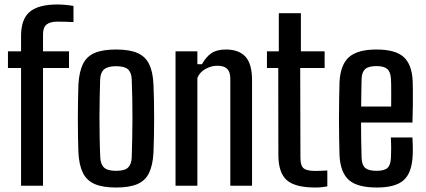

<svg xmlns="http://www.w3.org/2000/svg" viewBox="-20 -829 1900 857"><path d="M74 0V-525.5H15.5V-600H74V-667Q73.5 -743 112.5 -776Q151.5 -809 236 -809Q252 -809 271.8 -807.2Q291.5 -805.5 308 -802.5V-730.5Q292.5 -731 274.5 -731.8Q256.5 -732.5 237 -732.5Q204 -732.5 187.8 -719.5Q171.5 -706.5 172 -674V-600H288V-525.5H172V0Z M498 8Q438.5 8 402.8 -7.5Q367 -23 350 -57.5Q333 -92 330 -147.5Q329 -175.5 328.2 -214Q327.5 -252.5 327.5 -295.2Q327.5 -338 328.2 -379Q329 -420 330 -452.5Q333.5 -509 350.2 -543.2Q367 -577.5 402.8 -592.8Q438.5 -608 498 -608Q558.5 -608 594 -592.2Q629.5 -576.5 646 -542.2Q662.5 -508 665 -452.5Q666.5 -422 667.2 -383.2Q668 -344.5 668 -302.8Q668 -261 667.2 -220.8Q666.5 -180.5 665 -147.5Q662 -92 645.5 -57.5Q629 -23 593.5 -7.5Q558 8 498 8ZM498 -66.5Q536.5 -66.5 551.5 -81Q566.5 -95.5 568 -125.5Q569.5 -171 570.2 -214Q571 -257 571.2 -299.8Q571.5 -342.5 570.5 -386Q569.5 -429.5 568 -475Q566.5 -506 551 -519.8Q535.5 -533.5 498 -533.5Q460.5 -533.5 444.2 -519Q428 -504.5 427 -473.5Q426 -436 425 -394Q424 -352 424 -307.2Q424 -262.5 424.8 -217Q425.5 -171.5 427.5 -126.5Q429 -95 444.8 -80.8Q460.5 -66.5 498 -66.5Z M763.5 0V-600H861V-542.5H881.5Q899.5 -575 923.5 -591.5Q947.5 -608 988 -608Q1046.5 -608 1075.8 -575.8Q1105 -543.5 1105 -471V0H1008V-479Q1007.5 -509 993.5 -522.2Q979.5 -535.5 950 -535.5Q922.5 -535.5 896.8 -521Q871 -506.5 861 -481V0Z M1388 8Q1297.5 8 1260.2 -24.8Q1223 -57.5 1222.5 -136L1222 -525.5H1171.5V-600H1224.5V-770H1323V-600H1429V-525.5H1320L1321 -124.5Q1321 -90 1335 -78Q1349 -66 1389 -66Q1404 -66 1415.2 -66.8Q1426.5 -67.5 1441 -68V3Q1429 5 1416 6.5Q1403 8 1388 8Z M1662 8Q1574.5 8 1537 -25.8Q1499.5 -59.5 1495.5 -134.5Q1494.5 -167.5 1493.8 -210.2Q1493 -253 1493 -298.8Q1493 -344.5 1493.8 -387.8Q1494.5 -431 1495.5 -464Q1500 -542 1538.8 -575Q1577.5 -608 1660.5 -608Q1744.5 -608 1781.5 -574.8Q1818.5 -541.5 1822 -468Q1822.5 -456.5 1822.8 -425.5Q1823 -394.5 1822.8 -355.8Q1822.5 -317 1821 -282H1591.5Q1591.5 -243.5 1592.2 -204.2Q1593 -165 1594 -124Q1595 -92 1610.5 -79.2Q1626 -66.5 1660.5 -66.5Q1695 -66.5 1709.2 -79.2Q1723.5 -92 1725 -124.5Q1726 -139.5 1726 -163.5Q1726 -187.5 1724.5 -215.5H1821Q1822 -201.5 1822.5 -176Q1823 -150.5 1822 -134.5Q1818.5 -58 1782 -25Q1745.5 8 1662 8ZM1592 -353.5H1726Q1726 -379 1726.2 -404.5Q1726.5 -430 1726 -449.8Q1725.5 -469.5 1725 -477.5Q1723 -509 1708 -521.5Q1693 -534 1660.5 -534Q1624 -534 1609.5 -520.2Q1595 -506.5 1594 -477.5Q1593.5 -447 1592.8 -415.8Q1592 -384.5 1592 -353.5Z"/></svg>

Font: Big Shoulders Text Thin SemiBold
Style: Regular
Weight: 600
Version: Version 2.002